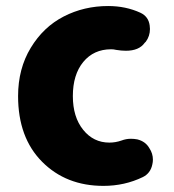

<svg xmlns="http://www.w3.org/2000/svg" viewBox="-20 -603 576 637"><path d="M323.2 13.7Q199.2 13.7 119.6 -66.4Q40 -146.5 40 -284.2Q40 -375 82 -444.3Q124 -513.7 191.4 -548.3Q258.8 -583 338.9 -583Q397.5 -583 446.3 -560.5Q472.7 -547.9 476.6 -518.6Q477.5 -512.7 477.5 -506.8Q477.5 -483.4 463.9 -464.8L460 -460.9Q441.4 -434.6 397.5 -434.6Q382.8 -434.6 365.2 -437.5Q357.4 -439.5 348.6 -439.5Q291 -439.5 256.3 -397.5Q221.7 -355.5 221.7 -284.2Q221.7 -214.8 255.9 -172.4Q290 -129.9 342.8 -129.9Q363.3 -129.9 382.8 -136.7Q398.4 -142.6 414.1 -142.6Q424.8 -142.6 435.5 -140.6Q462.9 -133.8 475.6 -111.3Q487.3 -93.8 487.3 -73.2Q487.3 -65.4 485.4 -57.6Q479.5 -28.3 454.1 -15.6Q393.6 13.7 323.2 13.7Z"/></svg>

Font: Gen Jyuu GothicX Heavy
Style: Bold
Weight: 900
Designer: [Source Han Sans]
Ryoko NISHIZUKA  (kana & ideographs); Paul D. Hunt (Latin, Greek & Cyrillic); Wenlong ZHANG  (bopomofo
Version: Version 1.002.20150607